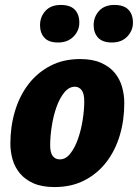

<svg xmlns="http://www.w3.org/2000/svg" viewBox="-20 -744 558 777"><path d="M304 -505Q355 -505 389.5 -489.5Q424 -474 444.5 -449Q465 -424 474 -392Q483 -360 483 -327Q483 -257 464.5 -195.5Q446 -134 410 -87.5Q374 -41 321.5 -14Q269 13 201 13Q150 13 116 -2Q82 -17 61 -42Q40 -67 31 -98.5Q22 -130 22 -163Q22 -232 40.5 -294Q59 -356 95 -403Q131 -450 183.5 -477.5Q236 -505 304 -505ZM283 -393Q259 -393 240 -369.5Q221 -346 208.5 -310.5Q196 -275 189.5 -233.5Q183 -192 183 -156Q183 -126 193.5 -112.5Q204 -99 222 -99Q246 -99 264.5 -122.5Q283 -146 295.5 -181.5Q308 -217 314.5 -258Q321 -299 321 -334Q321 -365 310.5 -379Q300 -393 283 -393ZM226 -724Q264 -724 282.5 -705Q301 -686 301 -652Q301 -620 277.5 -596Q254 -572 215 -572Q177 -572 159.5 -591.5Q142 -611 142 -642Q142 -676 164 -700Q186 -724 226 -724ZM443 -724Q481 -724 499.5 -705Q518 -686 518 -652Q518 -620 495 -596Q472 -572 433 -572Q395 -572 377 -591.5Q359 -611 359 -642Q359 -676 381 -700Q403 -724 443 -724Z"/></svg>

Font: Amaranth
Style: Bold Italic
Weight: 700
Italic angle: -12°
Designer: Gesine Todt
Foundry: Gesine Todt
Version: Version 1.001